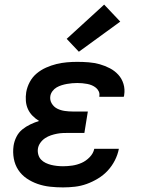

<svg xmlns="http://www.w3.org/2000/svg" viewBox="-20 -807 640 835"><path d="M254 8Q226 8 198 5Q170 2 144 -7Q118 -16 96 -31Q74 -46 59.5 -68Q45 -90 40 -117.5Q35 -145 39 -173Q42 -193 51.5 -212Q61 -231 77 -244Q93 -257 112 -266Q131 -275 150 -281Q135 -290 122 -303Q109 -316 101.5 -332.5Q94 -349 92.5 -368Q91 -387 94 -406Q98 -429 109.5 -450.5Q121 -472 139.5 -487.5Q158 -503 180.5 -513Q203 -523 225.5 -528.5Q248 -534 271 -536Q294 -538 316 -538Q341 -538 366 -536Q391 -534 414 -527.5Q437 -521 458 -510Q479 -499 494.5 -482Q510 -465 517 -442Q524 -419 520 -394Q520 -392 519.5 -390Q519 -388 518 -386H412Q412 -387 412 -387.5Q412 -388 412 -389Q414 -400 409.5 -409.5Q405 -419 397 -425.5Q389 -432 379.5 -436Q370 -440 359.5 -442Q349 -444 338 -445Q327 -446 316 -446Q305 -446 293.5 -445Q282 -444 271 -442Q260 -440 248.5 -436.5Q237 -433 226.5 -427Q216 -421 208.5 -411Q201 -401 199 -390Q196 -372 205 -357Q214 -342 229 -334.5Q244 -327 261.5 -324.5Q279 -322 297 -322H362L347 -229H282Q268 -229 254.5 -228.5Q241 -228 228 -225.5Q215 -223 201.5 -218.5Q188 -214 176 -206Q164 -198 155.5 -186Q147 -174 145 -161Q143 -148 146.5 -135Q150 -122 158.5 -113Q167 -104 178.5 -98.5Q190 -93 202 -90Q214 -87 227.5 -85.5Q241 -84 254 -84Q274 -84 294.5 -87Q315 -90 334.5 -98.5Q354 -107 370 -123.5Q386 -140 390 -160H497Q492 -134 479.5 -109.5Q467 -85 448.5 -65Q430 -45 406 -30.5Q382 -16 357 -7Q332 2 306 5Q280 8 254 8ZM323 -582 270 -638 433 -787 503 -713Z"/></svg>

Font: Iosevka Curly SmBdExObl
Style: Regular
Weight: 600
Width: 7
Italic angle: -9°
Monospace: yes
Designer: Belleve Invis
Foundry: Belleve Invis
Version: Version 11.1.0; ttfautohint (v1.8.3)